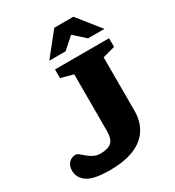

<svg xmlns="http://www.w3.org/2000/svg" viewBox="-220 -1062 1094 1201"><g transform="rotate(-30 327.0 -462.0)"><path d="M535.5 -233.5Q535.5 -161 502 -105.8Q468.5 -50.5 398.2 -19.8Q328 11 217 11Q101.5 11 55.5 -21Q9.5 -53 9.5 -105Q9.5 -140.5 29.5 -160.8Q49.5 -181 79.5 -181Q88.5 -181 101.8 -170Q115 -159 132.2 -144.5Q149.5 -130 171 -119.2Q192.5 -108.5 218 -108.5Q274.5 -108.5 298.8 -131.5Q323 -154.5 323 -212V-620.5L234 -644.5V-707H624.5V-644.5L535.5 -620.5ZM510.5 -772 429.5 -844.5 348.5 -772H230.5L360.5 -935H498.5L628.5 -772Z"/></g></svg>

Font: Newsreader Caption
Style: Bold
Weight: 700
Designer: Hugues Gentile
Foundry: Production Type
Version: Version 1.001